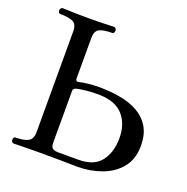

<svg xmlns="http://www.w3.org/2000/svg" viewBox="-129 -847 943 968"><g transform="rotate(20 342.5 -363.0)"><path d="M47 0Q40 0 36.5 -5Q33 -10 33 -16Q33 -32 47 -32Q91 -32 113 -44.5Q135 -57 135 -94V-634Q135 -672 113 -683Q91 -694 46 -694Q32 -694 32 -710Q32 -716 36 -721Q40 -726 46 -726Q52 -726 75 -725Q98 -724 128.5 -723.5Q159 -723 184 -723Q209 -723 239 -723.5Q269 -724 292 -725Q315 -726 320 -726Q327 -726 330.5 -721Q334 -716 334 -710Q334 -694 320 -694Q276 -694 254 -683Q232 -672 232 -634V-416Q232 -409 236 -405Q240 -402 250 -404Q264 -408 293.5 -411.5Q323 -415 354 -415Q413 -415 467 -405.5Q521 -396 563 -372.5Q605 -349 629 -309Q653 -269 653 -208Q653 -136 615 -90Q577 -44 516.5 -22Q456 0 389 0Q374 0 352.5 -0.5Q331 -1 291 -1.5Q251 -2 180 -2Q123 -2 90 -1Q57 0 47 0ZM273 -35H381Q464 -35 501 -83.5Q538 -132 538 -208Q538 -285 495 -332Q452 -379 361 -379Q323 -379 290 -375Q257 -371 245 -367Q232 -362 232 -351V-72Q232 -50 242 -42.5Q252 -35 273 -35Z"/></g></svg>

Font: Zen Old Mincho Medium
Style: Regular
Weight: 500
Designer: Yoshimichi Ohira
Foundry: Positype
Version: Version 1.500